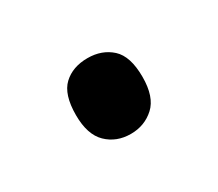

<svg xmlns="http://www.w3.org/2000/svg" viewBox="-44 -199 330 290"><g transform="rotate(-30 121.0 -54.0)"><path d="M63 -54Q63 -90 79 -105Q95 -120 121 -120Q146 -120 162.5 -105Q179 -90 179 -54Q179 -19 162 -3.5Q145 12 121 12Q96 12 79.5 -4Q63 -20 63 -54Z"/></g></svg>

Font: Noto Sans Display SemiCondensed
Style: Regular
Weight: 400
Width: 4
Version: Version 2.003